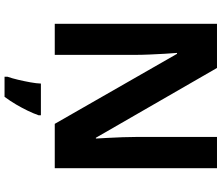

<svg xmlns="http://www.w3.org/2000/svg" viewBox="-85 -669 975 845"><g transform="rotate(90 402.5 -246.5)"><path d="M720.3 0H525.1L216.9 -538.1H212.9Q214.9 -515.1 216.7 -483Q218.5 -450.9 220 -416.9Q221.5 -382.9 221.5 -352V0H84.8V-714H279.1L586.3 -181H589.7Q588.7 -201.2 586.9 -232.6Q585.1 -264 583.9 -298.3Q582.7 -332.7 582.7 -359.8V-714H720.3ZM487.3 71.2Q479 94.7 466.8 119.8Q454.7 144.8 439.7 170.4Q424.7 195.9 406.1 221H317.8V207.8Q324.6 188.3 331 161.5Q337.3 134.7 342.2 107.8Q347.1 80.8 347.8 61H487.3Z"/></g></svg>

Font: Noto Sans Meetei Mayek
Style: Regular
Weight: 400
Designer: Monotype Design Team and Neelakash Kshetrimayum
Foundry: Monotype Imaging Inc.
Version: Version 2.002